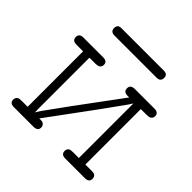

<svg xmlns="http://www.w3.org/2000/svg" viewBox="-203 -1006 1192 1192"><g transform="rotate(45 393.5 -409.5)"><path d="M44.9 -30.8Q44.9 -48.8 61 -58.1Q67.9 -62 88.9 -62H140.1V-548.8H82Q44.9 -548.8 44.9 -579.8Q44.9 -610.8 81.1 -610.8H254.9Q291 -610.8 291 -580.1Q291 -562 274.9 -553.2Q268.1 -549.3 247.1 -548.8H195.8V-96.2L196.8 -69.8L217.8 -103L329.1 -256.8L544.9 -548.8H530.8Q494.6 -548.8 494.9 -579.8Q495.1 -610.8 533.2 -610.8H705.1Q741.2 -610.8 741.2 -580.1Q741.2 -562 725.1 -553.2Q718.3 -549.3 696.8 -548.8H647V-62H704.1Q741.2 -62 741.2 -31Q741.2 0 705.1 0H532.2Q496.1 0 496.1 -30.8Q496.1 -49.8 511.2 -58.1Q518.1 -62 540 -62H589.8V-541L567.9 -507.8L457 -354L242.2 -62H254.9Q274.9 -62 283 -52Q291 -42 291 -30.8Q291 0 252.9 0H81.1Q44.9 0 44.9 -30.8ZM173.8 -787.1Q173.8 -819.3 206.1 -818.8H579.1Q613.3 -818.8 612.8 -788.1Q612.8 -755.9 578.1 -755.9H208Q173.8 -756.3 173.8 -787.1Z"/></g></svg>

Font: CMU Typewriter Text Variable Width
Style: Medium
Weight: 500
Version: Version 0.7.0